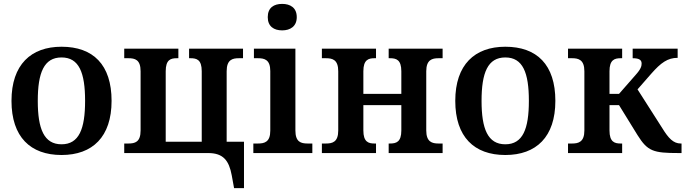

<svg xmlns="http://www.w3.org/2000/svg" viewBox="-20 -786 3520 986"><path d="M296 10C455 10 553 -83 553 -268C553 -454 458 -546 296 -546C139 -546 39 -454 39 -268C39 -83 136 10 296 10ZM296 -45C206 -45 174 -124 174 -268C174 -413 206 -491 296 -491C386 -491 417 -413 417 -268C417 -124 386 -45 296 -45Z M1182 180H1233V-58H1144V-420C1144 -480 1174 -487 1207 -487H1228V-536H951V-487H958C990 -487 1016 -480 1016 -420V-58H831V-420C831 -480 857 -487 888 -487H896V-536H618V-487H639C673 -487 702 -480 702 -420V-116C702 -56 673 -49 639 -49H618V0H1049C1127 0 1156 39 1170 114Z M1429 -630C1470 -630 1504 -650 1504 -698C1504 -747 1470 -766 1429 -766C1387 -766 1355 -747 1355 -698C1355 -650 1387 -630 1429 -630ZM1281 0H1584V-49H1560C1525 -49 1497 -57 1497 -116V-536H1284V-487H1305C1339 -487 1368 -479 1368 -421V-115C1368 -57 1339 -49 1305 -49H1281Z M1633 0H1911V-49H1903C1872 -49 1846 -57 1846 -116V-246H2041V-116C2041 -57 2015 -49 1983 -49H1976V0H2253V-49H2232C2199 -49 2169 -57 2169 -116V-420C2169 -479 2199 -487 2232 -487H2253V-536H1976V-487H1983C2015 -487 2041 -479 2041 -420V-304H1846V-420C1846 -479 1872 -487 1903 -487H1911V-536H1633V-487H1654C1688 -487 1717 -479 1717 -420V-116C1717 -57 1688 -49 1654 -49H1633Z M2575 10C2734 10 2832 -83 2832 -268C2832 -454 2737 -546 2575 -546C2418 -546 2318 -454 2318 -268C2318 -83 2415 10 2575 10ZM2575 -45C2485 -45 2453 -124 2453 -268C2453 -413 2485 -491 2575 -491C2665 -491 2696 -413 2696 -268C2696 -124 2665 -45 2575 -45Z M2897 0H3175V-49H3167C3136 -49 3110 -57 3110 -116V-246H3159L3254 -92C3306 -9 3335 0 3466 0H3480V-49H3476C3438 -49 3413 -76 3381 -128L3254 -327L3324 -407C3374 -464 3409 -489 3460 -489V-536H3229V-487C3259 -487 3275 -480 3275 -460C3275 -447 3272 -432 3244 -401L3159 -304H3110V-420C3110 -478 3135 -487 3167 -487H3175V-536H2897V-487H2918C2951 -487 2981 -479 2981 -420V-116C2981 -57 2951 -49 2918 -49H2897Z"/></svg>

Font: Noto Serif SemiBold
Style: Regular
Weight: 600
Designer: Monotype Design Team
Foundry: Monotype Imaging Inc.
Version: Version 2.013